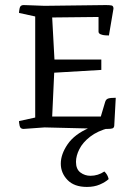

<svg xmlns="http://www.w3.org/2000/svg" viewBox="-20 -509 522 758"><path d="M403 0 156 -6 73 0Q60 0 57.5 -12.5Q55 -25 55 -31L119 -45V-444L55 -458Q55 -464 57.5 -476.5Q60 -489 73 -489Q73 -489 89 -488.5Q105 -488 156 -486L398 -489Q412 -489 420 -487.5Q428 -486 428 -475L410 -369Q406 -369 396 -369.5Q386 -370 377.5 -373.5Q369 -377 369 -384V-442L186 -440L195 -274H380V-233L194 -222L186 -49H378L395 -106Q398 -117 407 -120Q416 -123 437 -123L431 -12Q430 -4 423.5 -2Q417 0 403 0ZM332 -4H411Q365 8 336 30.5Q307 53 293.5 79.5Q280 106 280 130Q280 159 297.5 172Q315 185 337 185Q367 185 392 168Q405 180 409 198Q396 210 374 219.5Q352 229 323 229Q273 229 246.5 201.5Q220 174 220 137Q220 100 247 60.5Q274 21 332 -4Z"/></svg>

Font: Mate SC
Style: Regular
Weight: 400
Designer: Eduardo Rodriguez Tunni
Foundry: Eduardo Rodriguez Tunni
Version: Version 1.003; ttfautohint (v1.8.4.7-5d5b);gftools[0.9.24]